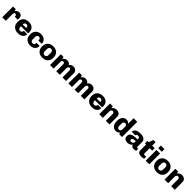

<svg xmlns="http://www.w3.org/2000/svg" viewBox="928 -3573 6435 6435"><g transform="rotate(45 4145.5 -355.0)"><path d="M486 -365Q486 -333 482 -309H341V-332Q341 -359 327 -377.5Q313 -396 284 -396Q256 -396 241 -376Q226 -356 226 -322V0H58V-511H186L205 -436Q211 -448 227.5 -467.5Q244 -487 274.5 -504Q305 -521 345 -521Q415 -521 450.5 -480Q486 -439 486 -365Z M1053 -299V-230H711Q711 -167 732.5 -133.5Q754 -100 802 -100Q845 -100 868 -123.5Q891 -147 891 -191H1052Q1052 -129 1021 -83.5Q990 -38 935.5 -14Q881 10 812 10H797Q721 10 661 -20Q601 -50 566.5 -106.5Q532 -163 532 -241V-270Q532 -348 565.5 -405Q599 -462 658.5 -491.5Q718 -521 793 -521H814Q883 -521 937.5 -493.5Q992 -466 1022.5 -415.5Q1053 -365 1053 -299ZM711 -313H882Q882 -360 861 -385.5Q840 -411 798 -411Q759 -411 736 -384.5Q713 -358 711 -313Z M1623 -306H1467Q1467 -356 1447 -383.5Q1427 -411 1386 -411Q1349 -411 1326 -382.5Q1303 -354 1303 -312V-195Q1303 -153 1325 -126.5Q1347 -100 1387 -100Q1432 -100 1453.5 -125Q1475 -150 1475 -205H1623Q1623 -101 1559 -45.5Q1495 10 1394 10H1372Q1302 10 1245 -21.5Q1188 -53 1156 -109.5Q1124 -166 1124 -238V-273Q1124 -345 1156.5 -401.5Q1189 -458 1245.5 -489.5Q1302 -521 1371 -521H1393Q1460 -521 1512 -494.5Q1564 -468 1593.5 -419Q1623 -370 1623 -306Z M1692 -243V-268Q1692 -344 1725.5 -401.5Q1759 -459 1817.5 -490Q1876 -521 1949 -521H1973Q2046 -521 2104.5 -490Q2163 -459 2196.5 -401.5Q2230 -344 2230 -268V-243Q2230 -167 2196.5 -109.5Q2163 -52 2104.5 -21Q2046 10 1973 10H1949Q1876 10 1817.5 -21Q1759 -52 1725.5 -109.5Q1692 -167 1692 -243ZM2051 -199V-312Q2051 -358 2025.5 -384.5Q2000 -411 1961 -411Q1922 -411 1896.5 -384.5Q1871 -358 1871 -312V-199Q1871 -153 1896.5 -126.5Q1922 -100 1961 -100Q2000 -100 2025.5 -126.5Q2051 -153 2051 -199Z M2767 -441Q2793 -483 2830 -502Q2867 -521 2915 -521Q2988 -521 3034 -478.5Q3080 -436 3080 -364V0H2911V-326Q2911 -359 2895 -378.5Q2879 -398 2852 -398Q2824 -398 2805 -376Q2786 -354 2786 -320V0H2617V-326Q2617 -359 2601 -378.5Q2585 -398 2558 -398Q2530 -398 2511 -376Q2492 -354 2492 -320V0H2323V-511H2452L2470 -436Q2500 -479 2535.5 -500Q2571 -521 2620 -521Q2670 -521 2708 -501Q2746 -481 2767 -441Z M3637 -441Q3663 -483 3700 -502Q3737 -521 3785 -521Q3858 -521 3904 -478.5Q3950 -436 3950 -364V0H3781V-326Q3781 -359 3765 -378.5Q3749 -398 3722 -398Q3694 -398 3675 -376Q3656 -354 3656 -320V0H3487V-326Q3487 -359 3471 -378.5Q3455 -398 3428 -398Q3400 -398 3381 -376Q3362 -354 3362 -320V0H3193V-511H3322L3340 -436Q3370 -479 3405.5 -500Q3441 -521 3490 -521Q3540 -521 3578 -501Q3616 -481 3637 -441Z M4561 -299V-230H4219Q4219 -167 4240.5 -133.5Q4262 -100 4310 -100Q4353 -100 4376 -123.5Q4399 -147 4399 -191H4560Q4560 -129 4529 -83.5Q4498 -38 4443.5 -14Q4389 10 4320 10H4305Q4229 10 4169 -20Q4109 -50 4074.5 -106.5Q4040 -163 4040 -241V-270Q4040 -348 4073.5 -405Q4107 -462 4166.5 -491.5Q4226 -521 4301 -521H4322Q4391 -521 4445.5 -493.5Q4500 -466 4530.5 -415.5Q4561 -365 4561 -299ZM4219 -313H4390Q4390 -360 4369 -385.5Q4348 -411 4306 -411Q4267 -411 4244 -384.5Q4221 -358 4219 -313Z M5139 -364V0H4968V-323Q4968 -355 4948.5 -376.5Q4929 -398 4901 -398Q4871 -398 4848.5 -374Q4826 -350 4826 -317V0H4655V-511H4784L4801 -436Q4864 -521 4967 -521Q5044 -521 5091.5 -479Q5139 -437 5139 -364Z M5564 -455V-720H5735V0H5599L5582 -62Q5527 10 5446 10Q5385 10 5336.5 -19Q5288 -48 5259.5 -107Q5231 -166 5231 -252V-263Q5231 -346 5256.5 -404.5Q5282 -463 5326.5 -492Q5371 -521 5426 -521Q5475 -521 5510 -502.5Q5545 -484 5564 -455ZM5404 -309V-197Q5404 -152 5426.5 -126Q5449 -100 5484 -100Q5519 -100 5541.5 -126Q5564 -152 5564 -197V-309Q5564 -354 5541.5 -380Q5519 -406 5484 -406Q5449 -406 5426.5 -380Q5404 -354 5404 -309Z M6329 -361V-137Q6329 -118 6337.5 -109Q6346 -100 6359 -100Q6377 -100 6397 -110V-12Q6385 -4 6361 3Q6337 10 6303 10Q6244 10 6210.5 -12.5Q6177 -35 6171 -74Q6101 10 6002 10Q5924 10 5874.5 -21Q5825 -52 5825 -141Q5825 -211 5865 -248.5Q5905 -286 5977 -299.5Q6049 -313 6162 -313V-345Q6162 -377 6142.5 -395Q6123 -413 6084 -413Q6052 -413 6029.5 -396.5Q6007 -380 6007 -360V-354H5842Q5841 -359 5841 -370Q5841 -413 5870 -447.5Q5899 -482 5951.5 -501.5Q6004 -521 6073 -521H6100Q6212 -521 6270.5 -477Q6329 -433 6329 -361ZM6003 -154Q6003 -124 6020.5 -112Q6038 -100 6071 -100Q6105 -100 6133.5 -126Q6162 -152 6162 -192V-227Q6081 -227 6042 -209Q6003 -191 6003 -154Z M6653 -674V-511H6773V-391H6653V-169Q6653 -129 6668.5 -114.5Q6684 -100 6710 -100Q6722 -100 6741 -104Q6760 -108 6772 -113V-10Q6751 -1 6714.5 4.5Q6678 10 6651 10Q6569 10 6525.5 -22.5Q6482 -55 6482 -132V-391H6426V-511H6489L6549 -674Z M7027 -592H6856V-720H7027ZM7027 -511V0H6856V-511Z M7120 -243V-268Q7120 -344 7153.5 -401.5Q7187 -459 7245.5 -490Q7304 -521 7377 -521H7401Q7474 -521 7532.5 -490Q7591 -459 7624.5 -401.5Q7658 -344 7658 -268V-243Q7658 -167 7624.5 -109.5Q7591 -52 7532.5 -21Q7474 10 7401 10H7377Q7304 10 7245.5 -21Q7187 -52 7153.5 -109.5Q7120 -167 7120 -243ZM7479 -199V-312Q7479 -358 7453.5 -384.5Q7428 -411 7389 -411Q7350 -411 7324.5 -384.5Q7299 -358 7299 -312V-199Q7299 -153 7324.5 -126.5Q7350 -100 7389 -100Q7428 -100 7453.5 -126.5Q7479 -153 7479 -199Z M8235 -364V0H8064V-323Q8064 -355 8044.5 -376.5Q8025 -398 7997 -398Q7967 -398 7944.5 -374Q7922 -350 7922 -317V0H7751V-511H7880L7897 -436Q7960 -521 8063 -521Q8140 -521 8187.5 -479Q8235 -437 8235 -364Z"/></g></svg>

Font: Chivo ExtraBold
Style: Regular
Weight: 800
Designer: Hector Gatti
Foundry: Omnibus-Type
Version: Version 1.007